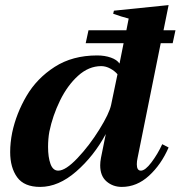

<svg xmlns="http://www.w3.org/2000/svg" viewBox="-20 -725 710 755"><path d="M20 -127Q20 -164 28 -204Q44 -279 84.5 -348Q125 -417 195 -462Q265 -507 362 -507Q392 -507 416 -498.5Q440 -490 450 -475L466 -555H317L328 -606H477L486 -652Q458 -659 425 -671L428 -683L643 -705L623 -606H670L659 -555H612L521 -104Q518 -91 518 -79Q518 -54 534 -54Q551 -54 575.5 -86.5Q600 -119 618 -158L643 -145Q614 -78 566 -34Q518 10 459 10Q424 10 399 -11.5Q374 -33 374 -75Q374 -88 377 -104L396 -198Q349 -111 279.5 -50.5Q210 10 138 10Q75 10 47.5 -28Q20 -66 20 -127ZM417 -313 442 -433Q431 -446 413.5 -455.5Q396 -465 378 -465Q329 -465 287 -427Q245 -389 216 -329.5Q187 -270 174 -207Q169 -179 169 -147Q169 -107 178.5 -80.5Q188 -54 209 -54Q238 -54 284.5 -103Q331 -152 370.5 -215.5Q410 -279 417 -313Z"/></svg>

Font: Trirong
Style: Bold Italic
Weight: 700
Italic angle: -12°
Designer: Katatrad Team
Foundry: CadsonDemak
Version: Version 1.001